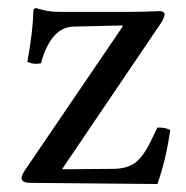

<svg xmlns="http://www.w3.org/2000/svg" viewBox="-20 -460 469 483"><path d="M69.8 -439.9Q72.3 -439.5 80.6 -437Q88.9 -434.6 93.5 -433.6Q98.1 -432.6 107.9 -431.4Q117.7 -430.2 128.9 -430.2H314Q326.7 -430.2 342.5 -430.7Q358.4 -431.2 369.4 -431.6Q380.4 -432.1 381.8 -432.1Q386.7 -432.1 390.4 -429.9Q394 -427.7 394 -424.8Q394 -417 386.2 -403.8L137.2 -36.1V-34.2L264.2 -35.2Q301.8 -35.6 322 -52Q342.3 -68.4 361.8 -109.9L376 -139.2Q398.4 -139.2 408.2 -132.8Q397.9 -59.1 376 2.9L57.1 0Q34.2 0 34.2 -12.2Q34.2 -18.6 43 -32.2L289.1 -394L287.1 -396L164.1 -393.1Q107.9 -391.1 83 -300.8Q65.9 -296.9 48.8 -304.2Q63 -381.8 64 -434.1Q64 -435.5 66.2 -437.7Q68.4 -439.9 69.8 -439.9Z"/></svg>

Font: Common Serif News
Style: Regular
Weight: 450
Designer: Philipp H. Poll, Khaled Hosny
Foundry: Stefan Peev, Context Ltd.
Version: Version 1.026